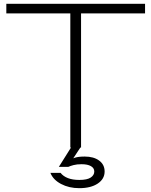

<svg xmlns="http://www.w3.org/2000/svg" viewBox="-20 -770 790 1002"><path d="M347 -720H403V0H347ZM13 -750H737V-700H13ZM353 -4H402L350 75L334 73Q352 59 371 53Q390 47 422 47Q469 47 497.5 68Q526 89 526 125Q526 164 490 188Q454 212 394 212Q340 212 298.5 190Q257 168 243 132H296Q310 150 334.5 159.5Q359 169 394 169Q435 169 453.5 156.5Q472 144 472 125Q472 107 454.5 97Q437 87 406 87Q381 87 364 91.5Q347 96 336 101H287Z"/></svg>

Font: Unbounded ExtraLight
Style: Regular
Weight: 250
Designer: Luke Prowse, Jean-Baptiste Morizot, Fátima Lázaro, Florian Runge
Foundry: NaN
Version: Version 1.701;gftools[0.9.28.dev5+ged2979d]